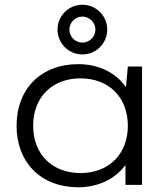

<svg xmlns="http://www.w3.org/2000/svg" viewBox="-20 -781 700 811"><path d="M510 0H580V-500H520L512 -413C469 -474 398 -510 310 -510C154 -510 50 -406 50 -250C50 -94 154 10 310 10C396 10 466 -25 510 -84ZM320 -50C200 -50 120 -130 120 -250C120 -370 200 -450 320 -450C440 -450 520 -370 520 -250C520 -130 440 -50 320 -50ZM328 -551C386 -551 433 -598 433 -656C433 -714 386 -761 328 -761C270 -761 223 -714 223 -656C223 -598 270 -551 328 -551ZM328 -601C298 -601 273 -626 273 -656C273 -686 298 -711 328 -711C358 -711 383 -686 383 -656C383 -626 358 -601 328 -601Z"/></svg>

Font: Gully Light
Style: Regular
Weight: 300
Designer: jaikishan Patel
Foundry: MagicType
Version: Version 1.000;Glyphs 3.2 (3242)